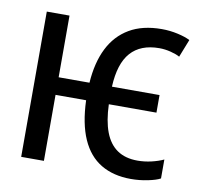

<svg xmlns="http://www.w3.org/2000/svg" viewBox="-67 -618 734 699"><g transform="rotate(10 300.0 -268.5)"><path d="M460 10Q395 10 349 -17.5Q303 -45 278 -101.5Q253 -158 250 -244H137V0H53V-537H137V-309H251Q256 -384 282.5 -437Q309 -490 357.5 -518.5Q406 -547 477 -547Q507 -547 536 -540.5Q565 -534 582 -525L556 -459Q544 -466 522.5 -471.5Q501 -477 480 -477Q411 -477 374.5 -436Q338 -395 334 -309H510V-244H334Q336 -183 351.5 -142Q367 -101 397 -80.5Q427 -60 472 -60Q498 -60 523.5 -66Q549 -72 568 -81V-11Q554 -3 523 3.5Q492 10 460 10Z"/></g></svg>

Font: Noto Sans Mono
Style: Regular
Weight: 400
Designer: Monotype Design Team
Foundry: Monotype Imaging Inc.
Version: Version 2.014